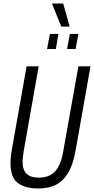

<svg xmlns="http://www.w3.org/2000/svg" viewBox="-20 -1065 537 1097"><path d="M199 12Q125 12 82.5 -19Q40 -50 40 -133Q40 -150 42 -170Q44 -190 48 -212L132 -686H201L115 -199Q113 -183 111 -168.5Q109 -154 109 -142Q109 -94 132 -72Q155 -50 202 -50Q261 -50 294.5 -85.5Q328 -121 341 -199L428 -686H497L413 -211Q398 -124 368 -75.5Q338 -27 296 -7.5Q254 12 199 12ZM249 -785 265 -871H314L299 -785ZM363 -785 379 -871H428L412 -785ZM330 -913 278 -1042 279 -1045H341L378 -913Z"/></svg>

Font: Archivo ExtraCondensed Light
Style: Italic
Weight: 300
Width: 2
Italic angle: -10°
Designer: Hector Gatti
Foundry: Omnibus-Type
Version: Version 2.001